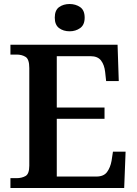

<svg xmlns="http://www.w3.org/2000/svg" viewBox="-20 -937 682 957"><path d="M32 0V-49H63Q88 -49 107 -59.5Q126 -70 126 -111V-598Q126 -642 107.5 -653.5Q89 -665 63 -665H32V-714H566L572 -533H509L504 -579Q500 -614 483.5 -635.5Q467 -657 431 -657H263V-401H501V-345H263V-57H460Q497 -57 513.5 -79.5Q530 -102 536 -135L543 -181H606L599 0ZM327 -781Q296 -781 274.5 -797Q253 -813 253 -849Q253 -886 274.5 -901.5Q296 -917 327 -917Q357 -917 379.5 -901.5Q402 -886 402 -849Q402 -813 379.5 -797Q357 -781 327 -781Z"/></svg>

Font: Noto Serif Vithkuqi SemiBold
Style: Regular
Weight: 600
Version: Version 1.005